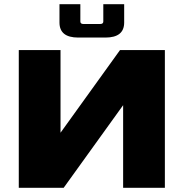

<svg xmlns="http://www.w3.org/2000/svg" viewBox="-20 -900 880 920"><path d="M70 0V-660H270V-264L555 -660H770V0H570V-396L285 0ZM265 -792V-880H365V-797Q365 -785 380 -785H460Q475 -785 475 -797V-880H575V-792Q575 -720 485 -720H355Q265 -720 265 -792Z"/></svg>

Font: Xolonium
Style: Bold
Weight: 700
Designer: Severin Meyer
Version: Version 4.2